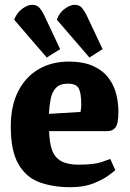

<svg xmlns="http://www.w3.org/2000/svg" viewBox="-20 -768 544 801"><path d="M175 -528 39 -686Q51 -716 73.5 -732Q96 -748 114 -748Q134 -748 145 -735Q156 -722 164 -705L231 -563ZM353 -528 217 -686Q228 -716 251 -732Q274 -748 291 -748Q311 -748 322 -735Q333 -722 341 -705L408 -563ZM274 13Q201 13 145 -7.5Q89 -28 57 -83Q25 -138 25 -240Q25 -327 56 -387.5Q87 -448 141.5 -479.5Q196 -511 266 -511Q330 -511 371 -491.5Q412 -472 434.5 -440.5Q457 -409 465.5 -373Q474 -337 474 -303Q474 -252 462 -236.5Q450 -221 428 -221H185Q186 -174 197 -142.5Q208 -111 235 -96Q262 -81 308 -81Q372 -81 404 -92Q436 -103 440 -105L461 -58Q457 -54 433.5 -36.5Q410 -19 370 -3Q330 13 274 13ZM184 -293 316 -301Q319 -319 319 -331Q319 -378 309 -398.5Q299 -419 263 -419Q230 -419 213.5 -401.5Q197 -384 191.5 -355.5Q186 -327 184 -293Z"/></svg>

Font: Faustina Light ExtraBold
Style: Regular
Weight: 800
Version: Version 1.200